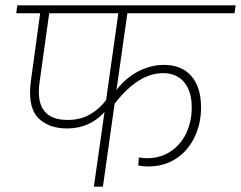

<svg xmlns="http://www.w3.org/2000/svg" viewBox="-20 -702 906 722"><path d="M459 -652 418 -364Q456 -412 502.5 -435Q549 -458 596 -458Q663 -458 699.5 -416Q736 -374 736 -298Q736 -237 711.5 -186Q687 -135 642 -105.5Q597 -76 537 -76Q516 -76 500 -80L502 -110Q519 -107 533 -107Q583 -107 621.5 -132.5Q660 -158 680.5 -201.5Q701 -245 701 -298Q701 -359 672.5 -393Q644 -427 593 -427Q500 -427 411 -312L367 0H333L373 -281Q318 -219 232 -219Q171 -219 132 -250.5Q93 -282 93 -354Q93 -375 96 -397L131 -652H41L45 -682H866L862 -652ZM379 -326 425 -652H165L129 -394Q126 -375 126 -357Q126 -251 234 -251Q284 -251 320.5 -273Q357 -295 379 -326Z"/></svg>

Font: FiraGO UltraLight
Style: Italic
Weight: 200
Italic angle: -8°
Designer: bBox Type GmbH
Foundry: bBox Type GmbH
Version: Version 1.001